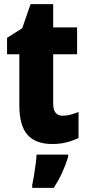

<svg xmlns="http://www.w3.org/2000/svg" viewBox="-20 -683 419 924"><path d="M282 -126Q300 -126 318.5 -131Q337 -136 358 -144V-19Q331 -6 300.5 2Q270 10 231 10Q152 10 112.5 -34Q73 -78 73 -178V-422H14V-501L87 -547L127 -663H236V-551H351V-422H236V-184Q236 -126 282 -126ZM308 72Q296 111 279 148Q262 185 239 221H135V207Q139 189 143.5 162Q148 135 151.5 108Q155 81 156 61H308Z"/></svg>

Font: Noto Sans Bengali Condensed ExtraBold
Style: Regular
Weight: 800
Width: 3
Designer: Joana Ranito - Universal Thirst; Jelle Bosma - Monotype Design Team
Foundry: Universal Thirst ehf.
Version: Version 3.000; ttfautohint (v1.8.4.7-5d5b)